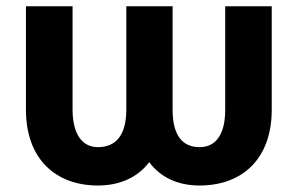

<svg xmlns="http://www.w3.org/2000/svg" viewBox="-20 -565 919 595"><path d="M60.4 -225.1C60.4 -71 153.8 9.9 283.4 9.9C350.1 9.9 406.2 -14.6 442.5 -62.5C478 -14.6 532 9.9 598.4 9.9C729.8 9.9 822.1 -71.7 822.1 -225.1V-545.5H677.9V-225.1C677.9 -149.5 649.9 -109 598.4 -109C542.3 -109 514.9 -149.5 514.9 -225.1V-545.5H371.4V-225.1C371.4 -149.5 341.6 -109 283.4 -109C233 -109 204.9 -152 204.9 -225.1V-545.5H60.4Z"/></svg>

Font: Magic Ui Pro
Style: Bold
Weight: 700
Designer: Stefan Endress, Andreas Faust
Version: Version 1.000;FEAKit 1.0